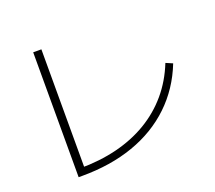

<svg xmlns="http://www.w3.org/2000/svg" viewBox="-129 -932 1257 1124"><g transform="rotate(-20 500.0 -370.0)"><path d="M179 19V-759H230V4L202 -27Q328 -27 435 -53.5Q542 -80 629 -132Q716 -184 780.5 -260Q845 -336 885 -436L927 -418Q872 -278 769 -180Q666 -82 522.5 -31.5Q379 19 201 19Z"/></g></svg>

Font: M PLUS 1 Light
Style: Regular
Weight: 300
Designer: Coji Morishita
Foundry: UNDERFOREST DESIGN
Version: Version 1.001